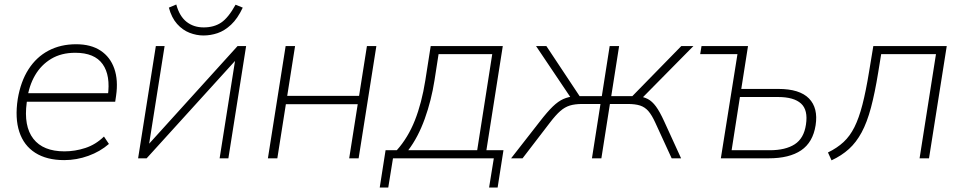

<svg xmlns="http://www.w3.org/2000/svg" viewBox="-20 -705 4285 855"><path d="M266 8Q188 8 137 -24.5Q86 -57 66 -118Q46 -179 59 -264Q72 -342 107 -396.5Q142 -451 196 -479.5Q250 -508 319 -508Q385 -508 428 -479.5Q471 -451 489 -399.5Q507 -348 497 -279L493 -252H84L90 -290H477L460 -277Q473 -369 437 -419.5Q401 -470 315 -470Q253 -470 208 -443Q163 -416 136 -369.5Q109 -323 101 -263L99 -248Q85 -143 128.5 -87Q172 -31 267 -31Q314 -31 360 -46Q406 -61 443 -97L465 -64Q426 -30 373.5 -11Q321 8 266 8Z M595 0 674 -500H713L639 -32L616 -34L1038 -500H1076L997 0H958L1032 -468L1056 -466L633 0ZM886 -547Q855 -547 824 -559Q793 -571 768.5 -598.5Q744 -626 732 -671L765 -685Q779 -633 810.5 -608Q842 -583 887 -583Q933 -583 965 -604.5Q997 -626 1029 -684L1061 -671Q1038 -622 1009 -595Q980 -568 949 -557.5Q918 -547 886 -547Z M1173 0 1252 -500H1294L1259 -278H1579L1614 -500H1656L1577 0H1535L1573 -241H1253L1215 0Z M1671 130 1697 -36H1747Q1797 -92 1827.5 -169Q1858 -246 1874 -347L1898 -500H2219L2146 -36H2222L2196 130H2158L2179 0H1730L1709 130ZM1798 -36H2105L2172 -464H1933L1915 -348Q1901 -258 1871.5 -176Q1842 -94 1798 -36Z M2256 0 2384 -164Q2418 -208 2442 -231Q2466 -254 2488.5 -264Q2511 -274 2541 -277L2525 -265L2367 -500H2413L2561 -277H2660L2695 -500H2737L2702 -277H2796L3014 -500H3068L2836 -265L2819 -277Q2846 -274 2865 -264Q2884 -254 2901 -231Q2918 -208 2938 -164L3013 0H2971L2898 -159Q2883 -192 2867.5 -210Q2852 -228 2830.5 -235Q2809 -242 2775 -242H2696L2658 0H2616L2654 -242H2574Q2540 -242 2517.5 -235Q2495 -228 2475 -210.5Q2455 -193 2429 -159L2307 0Z M3190 0 3264 -464H3098L3104 -500H3311L3281 -309H3446Q3541 -309 3582.5 -266.5Q3624 -224 3612 -147Q3600 -71 3547.5 -35.5Q3495 0 3403 0ZM3238 -36H3408Q3478 -36 3519 -62.5Q3560 -89 3569 -150Q3579 -215 3547 -244Q3515 -273 3445 -273H3275Z M3683 9 3667 -26Q3708 -46 3736.5 -72.5Q3765 -99 3785 -139Q3805 -179 3820.5 -239Q3836 -299 3850 -385L3869 -500H4196L4117 0H4075L4148 -464H3904L3891 -384Q3876 -291 3858.5 -225.5Q3841 -160 3817 -115.5Q3793 -71 3760.5 -41.5Q3728 -12 3683 9Z"/></svg>

Font: Mulish ExtraLight
Style: Italic
Weight: 200
Italic angle: -9°
Designer: Vernon Adams
Foundry: Vernon Adams
Version: Version 3.603